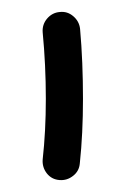

<svg xmlns="http://www.w3.org/2000/svg" viewBox="-20 -716 207 323"><path d="M80.1 -413.1Q66.9 -414.1 58.8 -424.3Q50.8 -434.6 51.8 -447.8Q57.1 -495.1 57.1 -549.8Q57.1 -606.4 51.8 -661.6Q50.8 -674.8 59.3 -684.8Q67.9 -694.8 80.6 -695.8Q93.3 -697.3 103.3 -688.7Q113.3 -680.2 114.7 -667.5Q117.2 -639.6 118.4 -609.9Q119.6 -580.1 119.6 -549.8Q119.6 -491.2 114.3 -441.4Q113.3 -428.2 103 -420.2Q92.8 -412.1 80.1 -413.1Z"/></svg>

Font: Mikhak-DS2-FD Bold
Style: Regular
Weight: 700
Designer: Amin Abedi
Version: Version 3.4